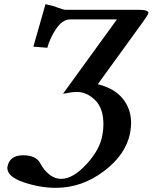

<svg xmlns="http://www.w3.org/2000/svg" viewBox="-20 -693 732 921"><path d="M645 -646Q691.9 -646 691.9 -630.9Q691.9 -624 664.1 -585.9L449.2 -289.1Q529.3 -269 569.1 -219.5Q608.9 -169.9 608.9 -103Q608.9 -82 604 -54.2Q583 49.8 477.5 128.9Q372.1 208 248 208Q171.9 208 93.5 181.4Q15.1 154.8 15.1 111.8Q15.1 109.9 16.1 105Q27.3 51.8 90.8 51.8Q150.9 51.8 171.9 87.9Q189.9 123 216.6 144Q243.2 165 272.9 165Q330.1 165 395 94.5Q460 23.9 471.2 -45.9Q476.1 -72.8 476.1 -96.2Q476.1 -174.3 436 -213.1Q396 -252 349.1 -252Q326.2 -252 282.2 -243.2L541 -600.1H316.9Q278.8 -599.1 249 -554.4Q219.2 -509.8 207 -463.9L140.1 -469.2L198.2 -672.9Q240.2 -664.1 252 -658.2Q284.2 -646 293.9 -646Z"/></svg>

Font: Linux Libertine O
Style: Semibold Italic
Weight: 600
Italic angle: -11.5°
Designer: Philipp H. Poll
Foundry: Philipp H. Poll
Version: Version 5.1.2